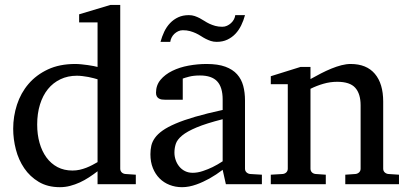

<svg xmlns="http://www.w3.org/2000/svg" viewBox="-20 -757 1680 789"><path d="M380.9 -431.2Q374.5 -433.1 364.5 -435.8Q354.5 -438.5 343 -440.7Q331.5 -442.9 319.1 -444.3Q306.6 -445.8 295.9 -445.8Q258.8 -445.8 228.5 -431.4Q198.2 -417 177 -390.9Q155.8 -364.7 144.3 -327.6Q132.8 -290.5 132.8 -245.1Q132.8 -204.1 142.6 -169.7Q152.3 -135.3 170.9 -109.9Q189.5 -84.5 216.3 -70.3Q243.2 -56.2 277.8 -56.2Q293 -56.2 307.1 -59.3Q321.3 -62.5 334.5 -67.6Q347.7 -72.8 359.4 -78.9Q371.1 -85 380.9 -90.8ZM380.9 0V-53.2Q363.8 -40 345.5 -28.1Q327.1 -16.1 307.9 -7.3Q288.6 1.5 268.3 6.8Q248 12.2 226.1 12.2Q175.8 12.2 139.4 -9.5Q103 -31.2 79.6 -65.7Q56.2 -100.1 45.2 -142.8Q34.2 -185.5 34.2 -228Q34.2 -278.8 49.8 -326.9Q65.4 -375 97.2 -412.1Q128.9 -449.2 176.8 -471.7Q224.6 -494.1 289.1 -494.1Q300.8 -494.1 314.5 -492.7Q328.1 -491.2 341.1 -489.5Q354 -487.8 364.5 -485.6Q375 -483.4 380.9 -481.9V-665H305.2V-698.2L434.1 -736.8H474.1V-64Q474.1 -54.7 480 -48.8Q485.8 -43 495.1 -42L538.1 -39.1V0Z M895 -267.1Q827.6 -250 788.1 -233.4Q748.5 -216.8 728.3 -200Q708 -183.1 702.4 -165.8Q696.8 -148.4 696.8 -129.9Q696.8 -114.3 701.9 -99.4Q707 -84.5 716.6 -72.8Q726.1 -61 740 -54Q753.9 -46.9 772 -46.9Q792 -46.9 813.7 -54.2Q835.4 -61.5 853.5 -70.3Q874.5 -80.6 895 -94.2ZM908.2 0 895 -59.1Q868.7 -39.1 840.8 -23.4Q828.6 -16.6 814.9 -10.3Q801.3 -3.9 786.9 1.2Q772.5 6.3 757.6 9.3Q742.7 12.2 728 12.2Q700.7 12.2 677 2.9Q653.3 -6.3 635.7 -23.9Q618.2 -41.5 608.2 -66.4Q598.1 -91.3 598.1 -123Q598.1 -141.6 601.8 -158.2Q605.5 -174.8 616.7 -190.4Q627.9 -206.1 648.2 -220.5Q668.5 -234.9 701.4 -249Q734.4 -263.2 782 -277.1Q829.6 -291 895 -305.2V-348.1Q895 -398.4 872.6 -422.6Q850.1 -446.8 801.8 -446.8Q775.4 -446.8 756.8 -441.9Q738.3 -437 731 -434.1V-347.2H658.2Q651.4 -347.2 644.8 -348.1Q638.2 -349.1 632.8 -352.3Q627.4 -355.5 624.3 -361.1Q621.1 -366.7 621.1 -376Q621.1 -406.7 639.6 -429Q658.2 -451.2 688 -465.8Q717.8 -480.5 754.9 -487.3Q792 -494.1 829.1 -494.1Q875.5 -494.1 906 -482.9Q936.5 -471.7 954.3 -451.7Q972.2 -431.6 979.5 -404.3Q986.8 -377 986.8 -344.2V-64Q986.8 -54.7 992.9 -48.8Q999 -43 1007.8 -42L1056.2 -39.1V0ZM986.8 -694.8Q981 -672.9 971.2 -652.8Q961.4 -632.8 947.3 -617.9Q933.1 -603 914.1 -594Q895 -585 870.6 -585Q857.4 -585 846.4 -588.6Q835.4 -592.3 825.4 -597.4Q815.4 -602.5 805.7 -608.9Q795.9 -615.2 784.9 -620.4Q773.9 -625.5 760.7 -629.2Q747.6 -632.8 731.4 -632.8Q721.2 -632.8 712.4 -628.7Q703.6 -624.5 696.5 -617.9Q689.5 -611.3 685.1 -602.5Q680.7 -593.8 679.7 -585H639.6Q645.5 -606.9 655 -627Q664.6 -647 679 -662.1Q693.4 -677.2 712.4 -686Q731.4 -694.8 755.9 -694.8Q769 -694.8 779.8 -691.2Q790.5 -687.5 800.5 -682.4Q810.5 -677.2 820.1 -670.9Q829.6 -664.6 840.6 -659.4Q851.6 -654.3 864.5 -650.6Q877.4 -647 893.6 -647Q903.8 -647 912.8 -651.1Q921.9 -655.3 929.2 -661.9Q936.5 -668.5 941.2 -677.2Q945.8 -686 946.8 -694.8Z M1398.9 0V-39.1L1440.9 -42Q1449.7 -43 1455.8 -48.8Q1461.9 -54.7 1461.9 -64V-324.2Q1461.9 -371.6 1439.9 -396.2Q1418 -420.9 1365.7 -420.9Q1336.9 -420.9 1309.1 -412.8Q1281.2 -404.8 1255.9 -392.1V-64Q1255.9 -54.7 1261.7 -48.8Q1267.6 -43 1276.9 -42L1318.8 -39.1V0H1092.8V-39.1L1141.6 -42Q1150.9 -43 1156.7 -48.8Q1162.6 -54.7 1162.6 -64V-411.1H1092.8V-443.8L1214.8 -481.9H1255.9V-432.1Q1276.9 -443.8 1298.6 -455.1Q1320.3 -466.3 1341.8 -475.1Q1363.3 -483.9 1383.3 -489Q1403.3 -494.1 1420.9 -494.1Q1486.3 -494.1 1520.5 -453.6Q1554.7 -413.1 1554.7 -339.8V-64Q1554.7 -54.7 1560.8 -48.8Q1566.9 -43 1575.7 -42L1619.6 -39.1V0Z"/></svg>

Font: BabelStone Ogham Pictish
Style: Italic
Weight: 400
Italic angle: -30°
Designer: Andrew West
Foundry: BabelStone
Version: Version 1.02 March 14, 2022